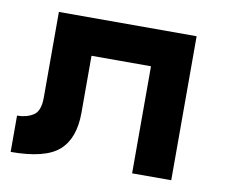

<svg xmlns="http://www.w3.org/2000/svg" viewBox="-59 -532 720 604"><g transform="rotate(10 301.5 -230.0)"><path d="M523 -460V0H398V-342H208V-160Q208 -78 164 -39Q120 0 10 0V-116Q40 -116 61.5 -129.5Q83 -143 83 -186V-460Z"/></g></svg>

Font: Jost* Semi
Style: Regular
Weight: 600
Version: Version 3.7